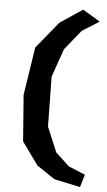

<svg xmlns="http://www.w3.org/2000/svg" viewBox="-61 -816 560 1004"><g transform="rotate(5 219.0 -314.0)"><path d="M334 -777.3 215.8 -698.2 101.6 -558.6 62.5 -305.7 81.1 -63.5 167 55.7 261.7 119.1 398.4 148.4 418 82 331.1 45.9 258.8 -21.5 204.1 -152.3 200.2 -414.1 252 -562.5 335.9 -666 425.8 -722.7Z"/></g></svg>

Font: MaokenAssortedSans-Lite
Style: Lite
Weight: 400
Version: Version 1.400